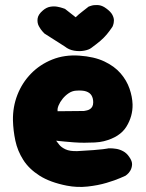

<svg xmlns="http://www.w3.org/2000/svg" viewBox="-20 -720 573 756"><path d="M243 11Q177 -2 135.5 -28.5Q94 -55 71.5 -90.5Q49 -126 40.5 -166Q32 -206 31 -246Q30 -299 48.5 -346.5Q67 -394 102 -430Q137 -466 185.5 -485.5Q234 -505 292 -501Q351 -497 391 -478Q431 -459 455 -431Q479 -403 490 -371Q501 -339 502 -309Q503 -262 477.5 -221Q452 -180 389 -164Q373 -160 353 -159Q333 -158 312 -158Q291 -158 271 -159.5Q251 -161 235.5 -162.5Q220 -164 210.5 -165Q201 -166 201 -166Q205 -161 213 -150.5Q221 -140 238 -132Q255 -124 285 -125Q324 -127 348 -129Q372 -131 385 -132.5Q398 -134 402.5 -135Q407 -136 407 -136Q407 -136 415.5 -136Q424 -136 437.5 -134Q451 -132 465 -124.5Q479 -117 489 -102Q501 -85 500 -71.5Q499 -58 493 -48Q487 -38 480.5 -33Q474 -28 474 -28Q474 -28 453.5 -19Q433 -10 399.5 0Q366 10 325 14.5Q284 19 243 11ZM207 -282 310 -283Q310 -283 313.5 -283.5Q317 -284 323 -285.5Q329 -287 334.5 -290.5Q340 -294 343.5 -300.5Q347 -307 347 -317Q347 -333 340.5 -344Q334 -355 319.5 -360Q305 -365 279 -363Q264 -362 250.5 -353Q237 -344 226.5 -331Q216 -318 210.5 -304.5Q205 -291 207 -282ZM235 -537 155 -588Q155 -588 147.5 -596Q140 -604 133 -617Q126 -630 128 -646.5Q130 -663 149 -679Q163 -691 178 -693.5Q193 -696 206 -693.5Q219 -691 227.5 -688Q236 -685 236 -685L278 -652Q289 -663 303.5 -674Q318 -685 329 -694Q329 -694 339.5 -697.5Q350 -701 366 -700Q382 -699 398 -687Q416 -674 422.5 -661.5Q429 -649 428.5 -638.5Q428 -628 425.5 -621.5Q423 -615 423 -615Q411 -597 400 -584Q389 -571 375 -559Q361 -547 339 -531Q330 -524 311.5 -520.5Q293 -517 272 -520.5Q251 -524 235 -537Z"/></svg>

Font: Sour Gummy Black
Style: Regular
Weight: 900
Designer: Stefie Justprince
Foundry: Eifetstype
Version: Version 1.000